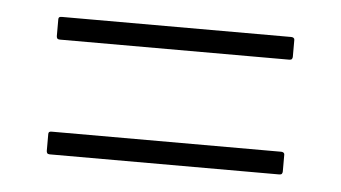

<svg xmlns="http://www.w3.org/2000/svg" viewBox="-30 -448 524 295"><g transform="rotate(5 232.0 -301.0)"><path d="M55 -372Q52 -372 51 -373.5Q50 -375 50 -377V-403Q50 -405 51 -406Q52 -407 55 -407H409Q411 -407 412.5 -406Q414 -405 414 -403V-377Q414 -375 413 -373.5Q412 -372 409 -372ZM55 -195Q52 -195 51 -196.5Q50 -198 50 -200V-226Q50 -228 51 -229Q52 -230 55 -230H409Q411 -230 412.5 -229Q414 -228 414 -226V-200Q414 -198 413 -196.5Q412 -195 409 -195Z"/></g></svg>

Font: Glory ExtraLight
Style: Regular
Weight: 250
Version: Version 1.011